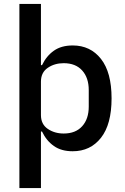

<svg xmlns="http://www.w3.org/2000/svg" viewBox="-20 -760 640 980"><path d="M79 200V-740H189V-427.5H194.5Q217 -474.5 255 -501.2Q293 -528 351 -528Q441.5 -528 495.5 -459.2Q549.5 -390.5 549.5 -258Q549.5 -125.5 495.5 -56.8Q441.5 12 351 12Q293 12 255 -14.8Q217 -41.5 194.5 -88.5H189V200ZM305 -78.5Q366 -78.5 399.5 -115.8Q433 -153 433 -216V-300Q433 -363 399.5 -400.2Q366 -437.5 305 -437.5Q258.5 -437.5 223.8 -413.8Q189 -390 189 -343.5V-172.5Q189 -126 223.8 -102.2Q258.5 -78.5 305 -78.5Z"/></svg>

Font: Lilex Medium
Style: Regular
Weight: 500
Designer: Mike Abbink, Paul van der Laan, Pieter van Rosmalen, Mikhael Khrustik
Foundry: Mikhael Khrustik
Version: Version 1.100